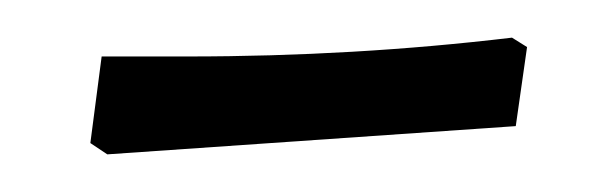

<svg xmlns="http://www.w3.org/2000/svg" viewBox="-20 -318 326 102"><path d="M80 -288Q168 -288 252 -298L260 -293L254 -251L37 -236L28 -242L34 -288Z"/></svg>

Font: Almendra
Style: Regular
Weight: 400
Designer: Ana Sanfelippo
Foundry: Ana Sanfelippo
Version: Version 1.004